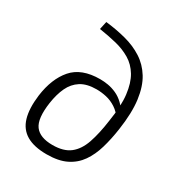

<svg xmlns="http://www.w3.org/2000/svg" viewBox="-170 -829 902 961"><g transform="rotate(30 280.5 -348.5)"><path d="M166 -710Q228 -703 283.5 -688.5Q339 -674 383.5 -645.5Q428 -617 457 -570Q486 -523 495.5 -451.5Q505 -380 490 -278Q481 -216 465.5 -163Q450 -110 422.5 -70.5Q395 -31 350.5 -9Q306 13 238 13Q165 13 121.5 -12.5Q78 -38 62.5 -90Q47 -142 57 -222Q71 -326 123.5 -386.5Q176 -447 283 -447Q305 -447 329 -443Q353 -439 377.5 -428Q402 -417 423.5 -396.5Q445 -376 463 -341L455 -313Q433 -346 406 -363.5Q379 -381 350 -387.5Q321 -394 293 -394Q237 -394 202.5 -372Q168 -350 149.5 -310.5Q131 -271 123 -217Q109 -120 138 -81Q167 -42 240 -42Q304 -42 340.5 -70.5Q377 -99 396 -154.5Q415 -210 426 -290Q441 -383 433.5 -445.5Q426 -508 402 -548Q378 -588 340.5 -610.5Q303 -633 256 -644.5Q209 -656 156 -664Z"/></g></svg>

Font: Exo 2 Light
Style: Italic
Weight: 300
Italic angle: -8°
Designer: Natanael Gama
Foundry: Natanael Gama
Version: Version 2.010